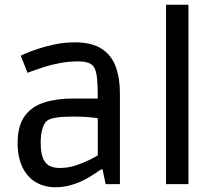

<svg xmlns="http://www.w3.org/2000/svg" viewBox="-20 -774 913 807"><path d="M213 13Q166 13 130 -8.5Q94 -30 74 -72Q54 -114 54 -173Q54 -244 83 -285Q112 -326 165 -343Q218 -360 289 -360H391Q391 -409 388 -443.5Q385 -478 373 -495Q363 -507 346.5 -511.5Q330 -516 309 -516Q270 -516 232.5 -509Q195 -502 164 -492Q133 -482 114.5 -475Q96 -468 96 -468L67 -540Q67 -540 86 -548.5Q105 -557 137.5 -568Q170 -579 210.5 -587.5Q251 -596 295 -596Q365 -596 406.5 -569.5Q448 -543 466 -495Q484 -447 484 -383V0H424L411 -62H405Q396 -56 377.5 -43.5Q359 -31 334 -18Q309 -5 278 4Q247 13 213 13ZM231 -68Q266 -68 298 -78.5Q330 -89 355 -101.5Q380 -114 391 -121V-277Q380 -279 354 -281.5Q328 -284 287 -284Q198 -284 177 -266Q165 -256 158 -232Q151 -208 151 -174Q151 -118 169.5 -93Q188 -68 231 -68Z M678 0V-754H772V0Z"/></svg>

Font: Ruda Medium
Style: Regular
Weight: 500
Version: Version 2.001